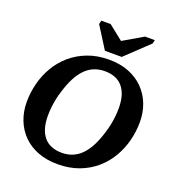

<svg xmlns="http://www.w3.org/2000/svg" viewBox="-166 -1081 1144 1234"><g transform="rotate(20 406.0 -464.5)"><path d="M403 -772H518L675 -921L681 -946H614L436 -842L511 -841L379 -946H315L309 -921ZM365 17Q290 17 230 -6Q170 -29 128.5 -71Q87 -113 65 -169.5Q43 -226 43 -292Q43 -356 59 -419Q75 -482 107.5 -537.5Q140 -593 189 -635.5Q238 -678 303 -703Q368 -728 449 -728Q525 -728 584.5 -704.5Q644 -681 685.5 -639Q727 -597 749 -540.5Q771 -484 771 -418Q771 -354 755 -291Q739 -228 706.5 -172.5Q674 -117 625 -74.5Q576 -32 511 -7.5Q446 17 365 17ZM448 -649Q408 -649 374.5 -635Q341 -621 314 -593Q287 -565 266 -524Q245 -483 229 -430Q219 -400 213 -370Q207 -340 204 -311Q201 -282 201 -255Q201 -209 211 -173.5Q221 -138 241.5 -112.5Q262 -87 293.5 -74Q325 -61 366 -61Q406 -61 439.5 -75Q473 -89 500 -117Q527 -145 548 -186Q569 -227 585 -280Q595 -311 601 -340.5Q607 -370 610 -399Q613 -428 613 -455Q613 -501 603 -536.5Q593 -572 572.5 -597.5Q552 -623 520.5 -636Q489 -649 448 -649Z"/></g></svg>

Font: Roboto Serif SemiBold
Style: Italic
Weight: 600
Italic angle: -10°
Version: Version 1.007